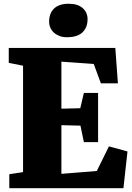

<svg xmlns="http://www.w3.org/2000/svg" viewBox="-20 -997 700 1017"><path d="M333.5 -799.8Q313 -799.8 295.9 -806.2Q278.8 -812.5 266.4 -823.5Q253.9 -834.5 247.1 -849.6Q240.2 -864.7 240.2 -882.3Q240.2 -926.8 266.6 -951.9Q293 -977.1 343.3 -977.1H343.8Q392.1 -977.1 418 -954.1Q443.8 -931.2 443.8 -895.5Q443.8 -851.6 417 -825.7Q390.1 -799.8 334 -799.8H333.5ZM29.3 -74.2 102.1 -85.4V-648.9L26.4 -664.1V-743.2H590.8L604.5 -555.7H514.2L476.6 -658.2L305.2 -670.4V-421.4L405.3 -423.8L424.3 -504.9H499.5V-244.1H424.3L406.2 -331.5L305.2 -334V-76.2L492.7 -91.3L557.1 -221.7L655.3 -194.8L633.8 0H29.3Z"/></svg>

Font: Merriweather UltraBold
Style: Regular
Weight: 900
Designer: Eben Sorkin ( sorkintype@gmail.com )
Foundry: Eben Sorkin
Version: Version 1.570; ttfautohint (v1.3) -l 8 -r 32 -G 0 -x 0 -H 60